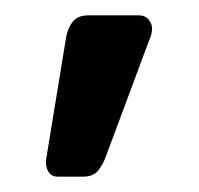

<svg xmlns="http://www.w3.org/2000/svg" viewBox="-20 -144 259 250"><path d="M55 86Q47 86 43 79.5Q39 73 40 64L66 -95Q68 -107 74.5 -115.5Q81 -124 95 -124H161Q169 -124 173.5 -118.5Q178 -113 178 -107Q178 -99 174 -91L117 62Q113 72 107 79Q101 86 88 86Z"/></svg>

Font: RubikRegular
Style: Regular
Weight: 400
Designer: Hubert and Fischer
Foundry: Hubert and Fischer
Version: Version 2.300;gftools[0.9.30]